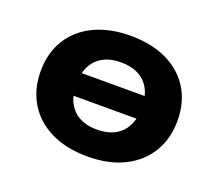

<svg xmlns="http://www.w3.org/2000/svg" viewBox="-93 -635 879 774"><g transform="rotate(20 346.5 -247.5)"><path d="M347 11Q256 11 190 -21.5Q124 -54 88.5 -112.5Q53 -171 53 -248Q53 -326 88.5 -384Q124 -442 190 -474Q256 -506 346 -506Q438 -506 503.5 -474Q569 -442 604.5 -384Q640 -326 640 -248Q640 -171 604.5 -112.5Q569 -54 503.5 -21.5Q438 11 347 11ZM346 -104Q414 -104 450.5 -142Q487 -180 487 -249Q487 -317 450.5 -354.5Q414 -392 346 -392Q279 -392 242.5 -354.5Q206 -317 206 -249Q206 -180 242.5 -142Q279 -104 346 -104ZM163 -200V-297H530V-200Z"/></g></svg>

Font: Nunito Sans 10pt SemiExpanded ExtraBold
Style: Regular
Weight: 800
Width: 6
Designer: Vernon Adams
Foundry: Vernon Adams
Version: Version 3.101;gftools[0.9.27]